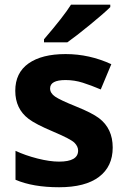

<svg xmlns="http://www.w3.org/2000/svg" viewBox="-20 -786 537 816"><path d="M45.9 -22V-145Q87.4 -125.5 139.4 -112.3Q191.4 -99.1 231 -99.1Q312 -99.1 312 -146Q312 -163.6 296.6 -179.2Q281.2 -194.8 206.1 -226.6Q130.9 -258.3 101.6 -280.8Q44.9 -323.7 44.9 -400.1Q44.9 -476.6 101.3 -516.4Q157.7 -556.2 258.8 -556.2Q359.9 -556.2 453.1 -513.2L408.2 -405.8Q367.2 -423.3 331.5 -434.6Q295.9 -445.8 258.8 -445.8Q192.9 -445.8 192.9 -410.2Q192.9 -390.1 214.1 -375.5Q235.4 -360.8 303.2 -333.5Q371.1 -306.2 400.9 -283.7Q459 -239.7 459 -158.9Q459 -78.1 400.6 -34.2Q342.3 9.8 231.2 9.8Q120.1 9.8 45.9 -22ZM167 -606V-619.1Q251 -716.8 281.7 -766.1H448.7V-755.9Q423.3 -730.5 362.1 -680.4Q300.8 -630.4 266.1 -606Z"/></svg>

Font: NotoSans-Bold
Style: Bold
Weight: 700
Designer: Monotype Design team
Foundry: Monotype Imaging Inc.
Version: Version 1.04